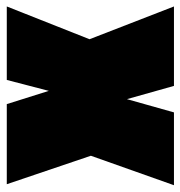

<svg xmlns="http://www.w3.org/2000/svg" viewBox="-4 -542 545 580"><g transform="rotate(90 269.0 -252.5)"><path d="M98 -250 -1 -505H239L279 -363L319 -505H539L450 -254L536 0H294L254 -127L221 0H-1Z"/></g></svg>

Font: Titillium Web Black
Style: Regular
Weight: 900
Version: Version 1.002;PS 35.000;hotconv 1.0.70;makeotf.lib2.5.55311